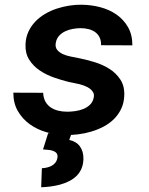

<svg xmlns="http://www.w3.org/2000/svg" viewBox="-20 -558 627 808"><path d="M374.5 -147.9Q377 -160.2 372.1 -169.2Q367.2 -178.2 358.4 -184.8Q349.6 -191.4 337.6 -196Q325.7 -200.7 313.5 -203.9Q301.3 -207 289.8 -209Q278.3 -210.9 270.5 -212.9Q240.2 -220.2 207.3 -231.7Q174.3 -243.2 147.2 -261.5Q120.1 -279.8 103 -306.6Q85.9 -333.5 87.4 -371.1Q88.4 -400.4 99.6 -424.6Q110.8 -448.7 128.7 -467.3Q146.5 -485.8 169.7 -499.5Q192.9 -513.2 219 -521.7Q245.1 -530.3 272 -534.4Q298.8 -538.6 324.2 -538.1Q364.3 -537.6 402.3 -527.6Q440.4 -517.6 470.5 -496.6Q500.5 -475.6 518.8 -443.6Q537.1 -411.6 537.1 -367.2L405.3 -367.7Q405.8 -386.7 399.2 -400.4Q392.6 -414.1 380.9 -422.6Q369.1 -431.2 353.3 -435.3Q337.4 -439.5 319.3 -439.5Q304.2 -439.5 287.1 -436.5Q270 -433.6 254.9 -426.5Q239.7 -419.4 228.8 -407.5Q217.8 -395.5 214.8 -377.9Q211.4 -359.4 220.7 -348.1Q230 -336.9 244.6 -330.3Q259.3 -323.7 276.4 -320.3Q293.5 -316.9 306.2 -314.5Q338.9 -308.1 374.5 -297.6Q410.2 -287.1 439.2 -269Q468.3 -251 486.6 -223.1Q504.9 -195.3 502.9 -154.3Q501.5 -123.5 489.7 -99.4Q478 -75.2 459.2 -56.6Q440.4 -38.1 415.8 -25.1Q391.1 -12.2 364 -4.2Q336.9 3.9 308.8 7.3Q280.8 10.7 255.4 10.3Q214.8 9.8 175.8 -1.5Q136.7 -12.7 105.7 -34.9Q74.7 -57.1 55.4 -90.1Q36.1 -123 36.1 -168L161.6 -167.5Q162.6 -146 170.9 -130.9Q179.2 -115.7 193.1 -106.2Q207 -96.7 224.9 -92.3Q242.7 -87.9 262.7 -87.9Q277.8 -87.9 296.1 -90.3Q314.5 -92.8 330.8 -99.4Q347.2 -106 359.1 -117.7Q371.1 -129.4 374.5 -147.9ZM281.7 2 271.5 30.8Q301.8 37.6 316.7 58.6Q331.5 79.6 331.1 110.4Q330.6 133.8 322.8 151.9Q314.9 169.9 301.5 182.9Q288.1 195.8 270.5 204.6Q252.9 213.4 233.2 218.8Q213.4 224.1 192.9 226.8Q172.4 229.5 153.3 230L156.2 149.9Q167 149.4 177.7 147Q188.5 144.5 197.5 139.6Q206.5 134.8 212.9 126.7Q219.2 118.7 221.7 106Q223.6 93.3 217.8 86.4Q211.9 79.6 202.1 76.4Q192.4 73.2 180.9 72.5Q169.4 71.8 161.1 70.8L182.6 2.4Z"/></svg>

Font: Roboto Mono
Style: Bold Italic
Weight: 700
Designer: Google
Version: Version 2.000985; 2015; ttfautohint (v1.3)